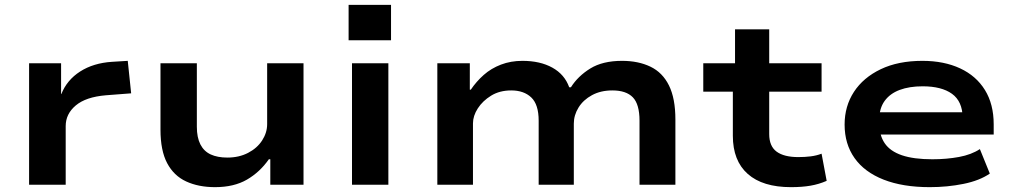

<svg xmlns="http://www.w3.org/2000/svg" viewBox="-20 -762 4176 792"><path d="M100 0V-501H232V-374H233Q256 -432 310.5 -467Q365 -502 442 -507L507 -511L521 -377L417 -369Q334 -362 292.5 -327Q251 -292 251 -242V0Z M867 10Q799 10 748 -13.5Q697 -37 669.5 -89Q642 -141 642 -227V-501H792V-239Q792 -195 806.5 -166.5Q821 -138 849 -125Q877 -112 918 -112Q966 -112 1003.5 -131.5Q1041 -151 1061.5 -183Q1082 -215 1082 -250V-501H1232V0H1095V-105H1089Q1052 -52 998.5 -21Q945 10 867 10Z M1418 -596V-742H1593V-596ZM1432 0V-501H1582V0Z M1784 0V-501H1918V-392H1922Q1945 -426 1975.5 -453Q2006 -480 2046.5 -495.5Q2087 -511 2135 -511Q2208 -511 2258.5 -483Q2309 -455 2328 -402H2335Q2364 -448 2415 -479.5Q2466 -511 2546 -511Q2613 -511 2663 -487Q2713 -463 2739.5 -409.5Q2766 -356 2766 -269V0H2618V-264Q2618 -332 2590.5 -360.5Q2563 -389 2506 -389Q2458 -389 2422 -369.5Q2386 -350 2366.5 -318.5Q2347 -287 2347 -252V0H2202V-264Q2202 -331 2171.5 -360Q2141 -389 2089 -389Q2041 -389 2006 -367.5Q1971 -346 1951 -315Q1931 -284 1931 -253V0Z M3243 10Q3126 10 3064.5 -44.5Q3003 -99 3003 -202V-384H2881V-501H3012V-641H3153V-501H3369V-384H3153V-209Q3153 -159 3183.5 -136.5Q3214 -114 3273 -114Q3300 -114 3324 -117Q3348 -120 3369 -128L3390 -16Q3358 -2 3323 4Q3288 10 3243 10Z M3815 10Q3704 10 3625 -21Q3546 -52 3505 -110Q3464 -168 3464 -248Q3464 -324 3502.5 -383Q3541 -442 3613 -476.5Q3685 -511 3785 -511Q3874 -511 3940.5 -480Q4007 -449 4043 -390.5Q4079 -332 4079 -249V-207H3580V-299H3973L3951 -277Q3950 -344 3907 -375Q3864 -406 3786 -406Q3731 -406 3691 -391Q3651 -376 3629 -345.5Q3607 -315 3607 -269V-254Q3607 -204 3629.5 -171Q3652 -138 3700.5 -121.5Q3749 -105 3826 -105Q3885 -105 3936 -114.5Q3987 -124 4022 -147L4063 -46Q4021 -17 3954.5 -3.5Q3888 10 3815 10Z"/></svg>

Font: Nunito Sans 7pt Expanded
Style: Bold
Weight: 700
Width: 7
Designer: Vernon Adams
Foundry: Vernon Adams
Version: Version 3.101;gftools[0.9.27]